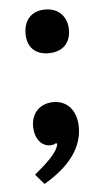

<svg xmlns="http://www.w3.org/2000/svg" viewBox="-48 -501 384 692"><g transform="rotate(-5 143.5 -155.0)"><path d="M64 -387C64 -338 93 -310 141 -310C192 -310 221 -340 221 -388C221 -436 190 -468 142 -468C94 -468 64 -438 64 -387ZM142 -133C94 -133 62 -100 62 -53C62 -8 86 21 117 21C127 21 134 19 139 15L143 18C140 46 102 82 54 122L85 158C180 103 226 37 226 -35C226 -95 193 -133 142 -133Z"/></g></svg>

Font: Domine
Style: Bold
Weight: 700
Designer: Pablo Impallari, Rodrigo Fuenzalida, Brenda Gallo
Foundry: Pablo Impallari, Rodrigo Fuenzalida, Brenda Gallo
Version: Version 2.000